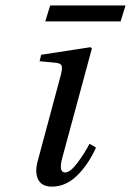

<svg xmlns="http://www.w3.org/2000/svg" viewBox="-20 -676 483 708"><path d="M147 -597.2 165 -655.8H442.9L424.8 -597.2ZM120.1 -85.9 204.1 -398.9Q210.9 -425.3 207 -434.3Q203.1 -443.4 183.1 -444.8L126 -450.2L131.8 -474.1L314 -502L318.8 -497.1L210 -95.2Q194.8 -40 220.2 -40Q238.8 -40 265.1 -75Q291.5 -109.9 310.1 -146L334 -131.8Q305.7 -68.8 263.9 -28.3Q222.2 12.2 171.9 12.2Q132.8 12.2 120.1 -15.4Q107.4 -43 120.1 -85.9Z"/></svg>

Font: Linguistics Pro
Style: Italic
Weight: 400
Italic angle: -12°
Designer: Stefan Peev, Context Ltd
Foundry: Stefan Peev, Context Ltd
Version: Version 001.000